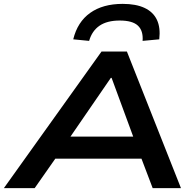

<svg xmlns="http://www.w3.org/2000/svg" viewBox="-48 -971 1004 991"><path d="M-28 0 476 -705H607L886 0H740L664 -200L724 -152H191L271 -200L131 0ZM524 -569 291 -230 257 -266H692L652 -232L528 -569ZM412 -760 330 -768Q352 -858 417.5 -904.5Q483 -951 585 -951Q654 -951 698.5 -930Q743 -909 762 -868.5Q781 -828 774 -768L688 -760Q692 -812 664 -838.5Q636 -865 570 -865Q505 -865 466 -838.5Q427 -812 412 -760Z"/></svg>

Font: Nunito Sans 10pt Expanded
Style: Bold Italic
Weight: 700
Width: 7
Italic angle: -9°
Designer: Vernon Adams
Foundry: Vernon Adams
Version: Version 3.101;gftools[0.9.27]